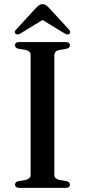

<svg xmlns="http://www.w3.org/2000/svg" viewBox="-20 -902 408 922"><path d="M241 -62.5Q241 -52.5 247 -46.8Q253 -41 264.5 -38L300 -32Q316 -27.5 316 -15Q316 -8.5 311.2 -4.2Q306.5 0 296 0H72.5Q62 0 57 -4.2Q52 -8.5 52 -15Q52 -27.5 68 -32L103.5 -38Q115 -41 121 -46.8Q127 -52.5 127 -62.5V-637.5Q127 -647.5 121 -653.5Q115 -659.5 103.5 -662L68 -668Q52 -672 52 -685Q52 -692 57 -696Q62 -700 72.5 -700H296Q306.5 -700 311.2 -696Q316 -692 316 -685Q316 -672 300 -668L264.5 -662Q253 -659.5 247 -653.5Q241 -647.5 241 -637.5ZM204 -818H164.5L290 -741.5Q305 -733 313.5 -739.5Q317 -742.5 317.2 -747.8Q317.5 -753 312 -759L216.5 -863Q208 -872 201.2 -877Q194.5 -882 184.5 -882Q174.5 -882 167.5 -877Q160.5 -872 152 -863L56.5 -759Q50.5 -753 51 -747.8Q51.5 -742.5 55 -739.5Q63.5 -733 78.5 -741.5Z"/></svg>

Font: Fraunces 48pt
Style: Regular
Weight: 400
Version: Version 1.000;[b76b70a41]